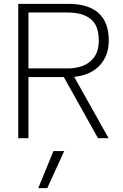

<svg xmlns="http://www.w3.org/2000/svg" viewBox="-20 -719 641 999"><path d="M75 -699H334Q546 -699 546 -507Q546 -430 499 -379Q452 -328 366 -319L545 0H490L312 -318H128V0H75ZM330 -363Q407 -363 450.5 -400Q494 -437 494 -507Q494 -587 451.5 -620.5Q409 -654 331 -654H128V-363ZM258 67H314L226 260H179Z"/></svg>

Font: Prompt ExtraLight
Style: Regular
Weight: 275
Designer: Katatrad Team
Foundry: CadsonDemak
Version: Version 1.000